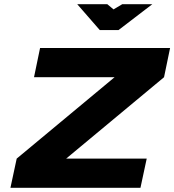

<svg xmlns="http://www.w3.org/2000/svg" viewBox="-20 -900 835 920"><path d="M795 -670H172L143 -530H529L60 -140L30 0H653L683 -140H297L766 -530ZM350 -880 458 -756H548L710 -880H566L524 -855L494 -880Z"/></svg>

Font: LT Wave Black
Style: Italic
Weight: 900
Designer: Daniel Lyons
Version: Version 2.5 (Glyphs App)